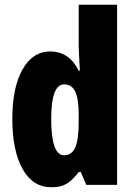

<svg xmlns="http://www.w3.org/2000/svg" viewBox="-20 -846 564 810"><path d="M197 -56Q118 -56 75 -133.5Q32 -211 32 -344Q32 -477 75 -553Q118 -629 192 -629Q230 -629 260 -610Q290 -591 312 -548H317Q315 -586 313.5 -612Q312 -638 312 -654V-826H474V-66H344L321 -120H312Q286 -86 261.5 -71Q237 -56 197 -56ZM250 -191Q283 -191 297.5 -224Q312 -257 312 -331V-363Q312 -429 297.5 -459.5Q283 -490 251 -490Q196 -490 196 -346Q196 -191 250 -191Z"/></svg>

Font: Noto Sans Malayalam UI ExtraCondensed Black
Style: Regular
Weight: 900
Width: 2
Designer: Jelle Bosma - Monotype Design Team
Foundry: Monotype Imaging Inc.
Version: Version 2.104; ttfautohint (v1.8.4.7-5d5b)